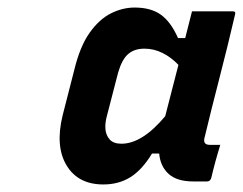

<svg xmlns="http://www.w3.org/2000/svg" viewBox="-20 -780 644 509"><path d="M254 -291Q187 -291 156.5 -341.5Q126 -392 146 -474L177 -595Q192 -657 217.5 -693Q243 -729 274 -744.5Q305 -760 337 -760Q380 -760 406.5 -741Q433 -722 452 -679H471Q475 -694 479 -710.5Q483 -727 489 -750H597Q606 -750 603 -741Q584 -659 562 -574Q540 -489 523 -418Q516 -396 536 -396H564Q550 -351 540 -308Q537 -299 529 -299H492Q449 -299 427 -319Q405 -339 402 -373H383Q357 -330 326 -310.5Q295 -291 254 -291ZM271 -410Q281 -399 302 -399Q357 -399 418 -472Q427 -506 435.5 -540Q444 -574 453 -608Q434 -628 411 -639.5Q388 -651 363 -651Q336 -651 319.5 -636.5Q303 -622 293 -587L264 -475Q258 -454 259.5 -437.5Q261 -421 271 -410Z"/></svg>

Font: Recursive Sn Lnr St
Style: Bold Italic
Weight: 700
Italic angle: -15°
Version: Version 1.079;hotconv 1.0.112;makeotfexe 2.5.65598; ttfautoh